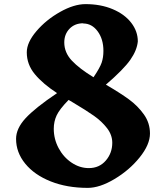

<svg xmlns="http://www.w3.org/2000/svg" viewBox="-20 -902 806 932"><path d="M708 -254Q708 -200 658 -138Q608 -76 536 -33Q464 10 406 10Q305 10 226 -21.5Q147 -53 102.5 -107.5Q58 -162 58 -228Q58 -278 104 -328Q150 -378 257 -450Q188 -495 149 -542Q110 -589 110 -648Q110 -696 157 -751Q204 -806 271.5 -844Q339 -882 395 -882Q469 -882 527 -857.5Q585 -833 617 -791.5Q649 -750 649 -701Q645 -658 612.5 -611.5Q580 -565 494 -491Q563 -451 606 -419.5Q649 -388 678.5 -346.5Q708 -305 708 -254ZM292 -696Q292 -647 328.5 -608Q365 -569 434 -527Q465 -573 473.5 -598Q482 -623 482 -655Q482 -712 454 -750Q426 -788 384 -788V-789Q343 -789 317.5 -762.5Q292 -736 292 -696ZM525 -209Q525 -247 499.5 -280Q474 -313 436.5 -339.5Q399 -366 335 -404L313 -417Q269 -372 255 -342Q241 -312 241 -277Q241 -227 264.5 -183Q288 -139 327.5 -112.5Q367 -86 411 -86Q462 -86 493.5 -122.5Q525 -159 525 -209Z"/></svg>

Font: Inknut Antiqua
Style: Bold
Weight: 700
Designer: Claus Eggers Sørensen
Foundry: Claus Eggers Sørensen
Version: Version 1.003; ttfautohint (v1.8.2) -l 8 -r 50 -G 200 -x 14 